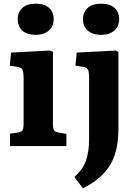

<svg xmlns="http://www.w3.org/2000/svg" viewBox="-20 -792 739 1041"><path d="M34 0V-67L80 -74Q97 -77 102.5 -87Q108 -97 108 -123V-368Q108 -402 101.5 -414.5Q95 -427 72 -430L33 -436L40 -507L252 -518L267 -510V-121Q267 -100 271 -89Q275 -78 295 -74L340 -66V0ZM173 -603Q128 -603 102 -625.5Q76 -648 76 -688Q76 -726 101.5 -749Q127 -772 173 -772Q221 -772 246 -749.5Q271 -727 271 -688Q271 -649 244.5 -626Q218 -603 173 -603ZM430 229 383 168Q405 148 420.5 127Q436 106 445 81.5Q454 57 458.5 27.5Q463 -2 463 -37V-369Q463 -403 456.5 -415Q450 -427 428 -430L389 -436L396 -507L607 -518L622 -510V-95Q622 -27 609 24Q596 75 571 112Q546 149 511 177.5Q476 206 430 229ZM528 -603Q483 -603 456.5 -625.5Q430 -648 430 -688Q430 -726 455.5 -749Q481 -772 528 -772Q576 -772 601 -749.5Q626 -727 626 -688Q626 -649 599.5 -626Q573 -603 528 -603Z"/></svg>

Font: Literata 18pt
Style: Bold
Weight: 700
Designer: Latin by Veronika Burian and Jose Scaglione. Greek by Irene Vlachou. Cyrillic by Vera Evstafieva.
Foundry: TypeTogether
Version: Version 3.103;gftools[0.9.29]